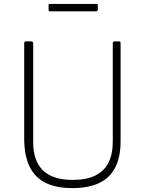

<svg xmlns="http://www.w3.org/2000/svg" viewBox="-20 -954 742 984"><path d="M598 -230Q598 -150 571 -96.5Q544 -43 489 -16.5Q434 10 351 10Q267 10 212.5 -17.5Q158 -45 131 -101.5Q104 -158 104 -245V-731Q104 -742 112 -742H140Q150 -742 150 -732V-226Q150 -129 200.5 -80.5Q251 -32 353 -32Q422 -32 467.5 -54Q513 -76 535.5 -119.5Q558 -163 558 -229V-733Q558 -742 566 -742H590Q598 -742 598 -733V-230ZM481 -928V-904Q481 -896 471 -896H236Q232 -896 230.5 -898Q229 -900 229 -904V-927Q229 -934 234 -934H476Q481 -934 481 -928Z"/></svg>

Font: Libre Franklin Thin
Style: Regular
Weight: 100
Designer: Pablo Impallari, Rodrigo Fuenzalida, Nhung Nguyen
Foundry: Impallari Type
Version: Version 3.000